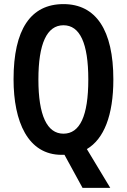

<svg xmlns="http://www.w3.org/2000/svg" viewBox="-20 -745 617 935"><path d="M532 -358C532 -599 447 -725 289 -725C129 -725 46 -601 46 -359C46 -152 116 9 280 9C284 9 291 9 294 9L382 170H517L403 -19C486 -68 532 -183 532 -358ZM167 -358C167 -532 208 -622 289 -622C369 -622 410 -535 410 -358C410 -180 369 -94 289 -94C209 -94 167 -183 167 -358Z"/></svg>

Font: Noto Sans Myanmar ExtraCondensed SemiBold
Style: Regular
Weight: 600
Width: 2
Designer: Monotype Design Team
Foundry: Monotype Imaging Inc.
Version: Version 2.107